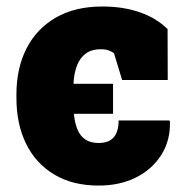

<svg xmlns="http://www.w3.org/2000/svg" viewBox="-20 -558 577 588"><path d="M282.2 10.3Q202.1 10.3 145.8 -23.7Q89.4 -57.6 59.8 -117.9Q30.3 -178.2 30.3 -257.8V-269Q30.3 -348.6 61 -409.2Q91.8 -469.7 150.6 -503.9Q209.5 -538.1 293.5 -538.1Q357.4 -538.1 408.4 -520.3Q459.5 -502.4 493.2 -468.8L493.7 -313H354L329.1 -395Q322.3 -399.9 313 -403.6Q303.7 -407.2 288.1 -407.2Q261.2 -407.2 243.4 -394.5Q225.6 -381.8 216.3 -358.6Q207 -335.4 205.1 -303.7L206.1 -301.3H326.2V-209.5H207.5L206.5 -207Q209.5 -179.2 218 -159.7Q226.6 -140.1 242.4 -130.1Q258.3 -120.1 282.2 -120.1Q303.7 -120.1 317.1 -128.2Q330.6 -136.2 336.9 -151.6Q343.3 -167 343.3 -189H498.5L500.5 -186Q502 -127.9 474.1 -83.7Q446.3 -39.6 396.7 -14.6Q347.2 10.3 282.2 10.3Z"/></svg>

Font: Roboto Slab LO Black
Style: Regular
Weight: 900
Designer: Google
Version: Version 2.000